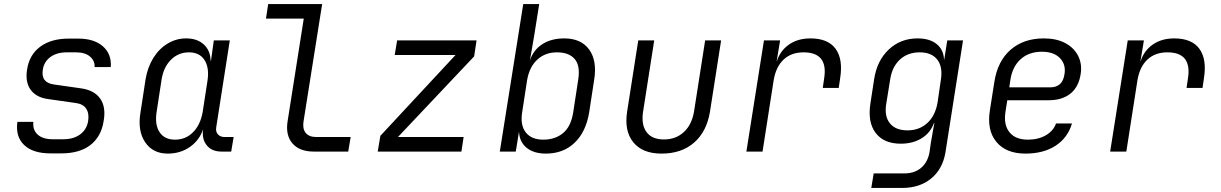

<svg xmlns="http://www.w3.org/2000/svg" viewBox="-20 -750 6040 950"><path d="M230 9Q143 9 99.5 -32.5Q56 -74 66 -147H145Q141 -107 166.5 -84Q192 -61 241 -61H293Q344 -61 376.5 -85Q409 -109 416 -150Q422 -188 407 -211.5Q392 -235 357 -240L217 -260Q159 -268 131.5 -306Q104 -344 114 -406Q125 -479 179 -519Q233 -559 320 -559H367Q446 -559 489.5 -520.5Q533 -482 528 -418H448Q450 -449 425.5 -470Q401 -491 356 -491H310Q261 -491 229.5 -468Q198 -445 192 -406Q181 -341 247 -332L380 -313Q446 -304 475.5 -262.5Q505 -221 493 -152Q481 -74 427.5 -32.5Q374 9 282 9Z M810 10Q736 10 698 -46.5Q660 -103 675 -193L700 -356Q710 -417 738.5 -463Q767 -509 809.5 -534.5Q852 -560 901 -560Q956 -560 988.5 -530Q1021 -500 1022 -450H1024L1038 -550H1117L1050 -121Q1046 -99 1058 -85.5Q1070 -72 1091 -72H1136L1124 0H1076Q1028 0 1003 -31Q978 -62 985 -110Q966 -55 919 -22.5Q872 10 810 10ZM846 -59Q899 -59 935.5 -96Q972 -133 983 -197L1007 -353Q1016 -416 991.5 -453.5Q967 -491 915 -491Q862 -491 825 -453.5Q788 -416 779 -353L755 -197Q745 -133 769.5 -96Q794 -59 846 -59Z M1533 0Q1462 0 1427 -40.5Q1392 -81 1403 -150L1483 -658H1296L1307 -730H1574L1482 -150Q1476 -113 1492.5 -92.5Q1509 -72 1545 -72H1715L1703 0Z M1849 0 1862 -78 2234 -478H1933L1945 -550H2338L2326 -471L1949 -72H2274L2263 0Z M2681 10Q2621 10 2585.5 -19Q2550 -48 2548 -99L2532 0H2453L2569 -730H2648L2623 -573L2602 -451Q2619 -503 2663.5 -531.5Q2708 -560 2772 -560Q2855 -560 2895 -505Q2935 -450 2920 -356L2895 -193Q2879 -97 2823 -43.5Q2767 10 2681 10ZM2668 -59Q2727 -59 2766 -91.5Q2805 -124 2816 -193L2841 -356Q2852 -425 2823.5 -458Q2795 -491 2736 -491Q2677 -491 2638 -454.5Q2599 -418 2588 -353L2564 -197Q2553 -132 2581 -95.5Q2609 -59 2668 -59Z M3253 10Q3159 10 3113.5 -46Q3068 -102 3083 -198L3138 -550H3217L3162 -198Q3152 -133 3179 -96.5Q3206 -60 3265 -60Q3324 -60 3363.5 -96.5Q3403 -133 3414 -198L3469 -550H3548L3493 -198Q3477 -99 3414.5 -44.5Q3352 10 3253 10Z M3673 0 3760 -550H3840L3823 -448H3824Q3841 -500 3884.5 -530Q3928 -560 3990 -560Q4077 -560 4114.5 -508.5Q4152 -457 4137 -363L4130 -315H4051L4058 -363Q4078 -491 3956 -491Q3895 -491 3857 -455Q3819 -419 3808 -353L3753 0Z M4291 180 4303 108H4455Q4505 108 4537.5 80.5Q4570 53 4579 4L4586 -45L4603 -141H4601Q4584 -93 4540.5 -66Q4497 -39 4437 -39Q4353 -39 4312.5 -92.5Q4272 -146 4287 -240L4305 -357Q4319 -450 4377.5 -505Q4436 -560 4520 -560Q4580 -560 4614.5 -532Q4649 -504 4651 -455H4652L4667 -550H4745L4658 4Q4644 87 4587 133.5Q4530 180 4443 180ZM4470 -105Q4529 -105 4568.5 -141.5Q4608 -178 4619 -243L4635 -353Q4646 -418 4618 -454.5Q4590 -491 4531 -491Q4472 -491 4433.5 -456Q4395 -421 4385 -360L4365 -236Q4355 -175 4383 -140Q4411 -105 4470 -105Z M5054 10Q4958 10 4910 -48Q4862 -106 4878 -205L4900 -345Q4916 -448 4980.5 -504Q5045 -560 5145 -560Q5207 -560 5250.5 -537Q5294 -514 5314.5 -473.5Q5335 -433 5327 -383Q5317 -319 5276 -286.5Q5235 -254 5169 -254H4964L4955 -197Q4945 -133 4974.5 -96Q5004 -59 5066 -59Q5117 -59 5154.5 -80.5Q5192 -102 5205 -139H5284Q5263 -68 5203 -29Q5143 10 5054 10ZM4974 -318H5179Q5206 -318 5224 -333.5Q5242 -349 5247 -383Q5255 -431 5224.5 -462.5Q5194 -494 5135 -494Q5071 -494 5030 -457Q4989 -420 4979 -353Z M5473 0 5560 -550H5640L5623 -448H5624Q5641 -500 5684.5 -530Q5728 -560 5790 -560Q5877 -560 5914.5 -508.5Q5952 -457 5937 -363L5930 -315H5851L5858 -363Q5878 -491 5756 -491Q5695 -491 5657 -455Q5619 -419 5608 -353L5553 0Z"/></svg>

Font: JetBrains Mono NL Light
Style: Italic
Weight: 300
Italic angle: -9°
Designer: Philipp Nurullin, Konstantin Bulenkov
Foundry: JetBrains
Version: Version 2.304; ttfautohint (v1.8.4.7-5d5b)